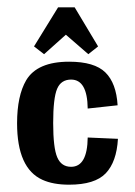

<svg xmlns="http://www.w3.org/2000/svg" viewBox="-20 -497 369 525"><path d="M138.8 -476.9 73 -370.1 100.5 -348.8 160.1 -402.1 221.5 -348.8 248.2 -370.1 184.2 -476.9ZM174.4 -279.4Q218.9 -279.4 219.8 -200.2L301.6 -209.1Q298 -269.6 268.2 -298.9Q238.4 -328.3 169 -328.3Q81.9 -328.3 51.6 -277.6Q26.7 -234.9 26.7 -160.1Q26.7 -36.5 96.1 -5.3Q125.4 8 169 8Q239.3 8 269.1 -23.1Q298.9 -54.3 302.5 -117.4L219.8 -121Q218.9 -40.9 174.4 -40.9Q147.7 -40.9 136.6 -66.7Q125.4 -92.5 125.4 -160.6Q125.4 -228.6 136.1 -254Q146.8 -279.4 174.4 -279.4Z"/></svg>

Font: Gidugu
Style: Regular
Weight: 400
Designer: Purushoth Kumar Guthula
Foundry: Silicon Andhra, USA.
Version: Version 1.0.5; ttfautohint (v1.2.25-373a) -l 7 -r 28 -G 50 -